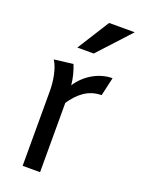

<svg xmlns="http://www.w3.org/2000/svg" viewBox="-140 -796 630 859"><g transform="rotate(20 174.5 -366.5)"><path d="M226 -733 130 -581H208L348 -733ZM139 -506 49 -495C72 -461 81 -399 81 -360V0H164V-330C198 -380 241 -418 305 -418L325 -506C259 -506 197 -467 162 -413C159 -444 151 -477 139 -506Z"/></g></svg>

Font: Rosario
Style: Regular
Weight: 400
Designer: Hector Gatti
Foundry: Omnibus Type
Version: Version 1.100